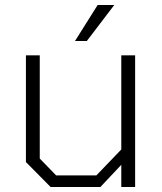

<svg xmlns="http://www.w3.org/2000/svg" viewBox="-20 -743 645 763"><path d="M278 -580 368 -723H434L325 -580ZM181 0 83 -99V-523H138V-113L203 -46H363L462 -149V-523H517V0H462V-88L379 0Z"/></svg>

Font: Tomorrow Light
Style: Regular
Weight: 300
Designer: Tony de Marco, Monica Rizzolli
Foundry: Just in Type
Version: Version 2.002